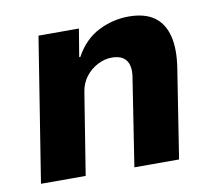

<svg xmlns="http://www.w3.org/2000/svg" viewBox="-63 -587 745 660"><g transform="rotate(-10 309.5 -257.0)"><path d="M29 0 109 -503H250L234 -406H238Q269 -463 319.5 -488.5Q370 -514 425 -514Q481 -514 514 -490.5Q547 -467 558.5 -421Q570 -375 559 -307L511 0H355L401 -297Q407 -328 402 -347Q397 -366 382.5 -375.5Q368 -385 344 -385Q318 -385 293.5 -372Q269 -359 252.5 -337.5Q236 -316 231 -287L185 0Z"/></g></svg>

Font: Nunito Sans 7pt SemiCondensed ExtraBold
Style: Italic
Weight: 800
Width: 4
Italic angle: -9°
Designer: Vernon Adams
Foundry: Vernon Adams
Version: Version 3.101;gftools[0.9.27]